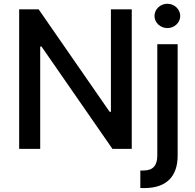

<svg xmlns="http://www.w3.org/2000/svg" viewBox="-20 -776 1018 1001"><path d="M666.9 -727.3H558.2V-193.2H551.5L181.5 -727.3H79.9V0H189.6V-533.4H196.4L566.1 0H666.9ZM711.6 204.2C719.1 204.5 725.9 204.5 733.3 204.5C846.2 204.5 906.2 144.9 906.2 35.5V-545.5H800.1V34.8C800.1 85.2 779.1 112.9 728.7 112.9H711.6ZM785.5 -692.8C785.5 -658 815.7 -629.6 852.6 -629.6C889.2 -629.6 919.7 -658 919.7 -692.8C919.7 -727.6 889.2 -756.4 852.6 -756.4C815.7 -756.4 785.5 -727.6 785.5 -692.8Z"/></svg>

Font: Magic Ui Pro Medium
Style: Regular
Weight: 500
Designer: Stefan Endress, Andreas Faust
Version: Version 1.000;FEAKit 1.0